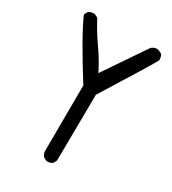

<svg xmlns="http://www.w3.org/2000/svg" viewBox="-188 -871 875 976"><g transform="rotate(30 250.0 -383.5)"><path d="M246 4H240L221 -6Q211 -18 209 -33L211 -422Q76 -637 33 -736L43 -756Q57 -766 74 -766H80L100 -756Q133 -693 174 -635Q215 -577 246 -515L411 -758Q426 -771 444 -771Q451 -771 472 -760Q481 -748 481 -731V-725Q472 -705 290 -413L286 -25L276 -6Q265 4 246 4Z"/></g></svg>

Font: Xiaolai Mono SC
Style: Regular
Weight: 400
Monospace: yes
Designer: LXGW / Nozomi Seto
Version: Version 3.113;September 30, 2024